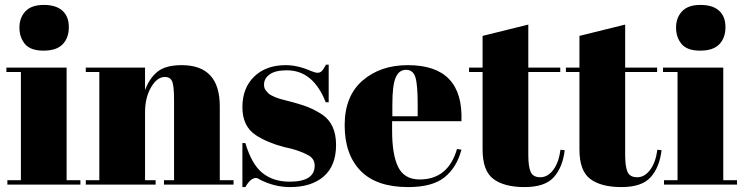

<svg xmlns="http://www.w3.org/2000/svg" viewBox="-20 -751 3028 781"><path d="M157 -545Q104 -545 81.5 -572Q59 -599 59 -639Q59 -679 83.5 -705Q108 -731 158 -731Q208 -731 234 -707.5Q260 -684 260 -640.5Q260 -597 235 -571Q210 -545 157 -545ZM6 -476H251V-18H307V0H10V-18H65V-458H6Z M329 -476H570V-384Q586 -430 619 -458Q652 -486 719 -486Q874 -486 874 -319V-18H930V0H647V-18H688V-343Q688 -403 680 -420.5Q672 -438 651 -438Q619 -438 594.5 -396Q570 -354 570 -294V-18H613V0H329V-18H384V-458H329Z M966 10V-169H978Q1004 -82 1048 -47Q1092 -12 1158 -12Q1260 -12 1260 -77Q1260 -105 1235 -119Q1196 -141 1135 -153Q1067 -171 1021 -201Q966 -237 966 -315Q966 -393 1014 -439.5Q1062 -486 1142 -486Q1191 -486 1243 -463Q1262 -455 1272 -455Q1282 -455 1289 -462Q1296 -469 1306 -488H1317V-335H1305Q1254 -465 1147 -465Q1100 -465 1077 -448.5Q1054 -432 1054 -407Q1054 -392 1061 -383.5Q1068 -375 1072 -371Q1076 -367 1085 -362.5Q1094 -358 1100 -355.5Q1106 -353 1118.5 -349Q1131 -345 1137 -344Q1205 -327 1235 -314.5Q1265 -302 1292 -284Q1347 -246 1347 -161.5Q1347 -77 1297 -33.5Q1247 10 1160 10Q1098 10 1040 -19Q1028 -27 1021 -27Q999 -27 978 10Z M1639 -486Q1866 -486 1857 -258H1575V-219Q1575 -121 1600 -71Q1625 -21 1687 -21Q1803 -21 1839 -145L1857 -142Q1838 -70 1788.5 -30Q1739 10 1640 10Q1511 10 1446.5 -56.5Q1382 -123 1382 -241.5Q1382 -360 1454.5 -423Q1527 -486 1639 -486ZM1576 -278H1679V-327Q1679 -408 1669.5 -437.5Q1660 -467 1631.5 -467Q1603 -467 1589.5 -435.5Q1576 -404 1576 -327Z M1943 -143V-458H1888V-476H1943V-605L2129 -651V-476H2259V-458H2129V-121Q2129 -74 2138.5 -52Q2148 -30 2178 -30Q2208 -30 2230.5 -60Q2253 -90 2260 -142L2277 -140Q2269 -71 2233 -30.5Q2197 10 2114 10Q2031 10 1987 -23Q1943 -56 1943 -143Z M2337 -143V-458H2282V-476H2337V-605L2523 -651V-476H2653V-458H2523V-121Q2523 -74 2532.5 -52Q2542 -30 2572 -30Q2602 -30 2624.5 -60Q2647 -90 2654 -142L2671 -140Q2663 -71 2627 -30.5Q2591 10 2508 10Q2425 10 2381 -23Q2337 -56 2337 -143Z M2828 -545Q2775 -545 2752.5 -572Q2730 -599 2730 -639Q2730 -679 2754.5 -705Q2779 -731 2829 -731Q2879 -731 2905 -707.5Q2931 -684 2931 -640.5Q2931 -597 2906 -571Q2881 -545 2828 -545ZM2677 -476H2922V-18H2978V0H2681V-18H2736V-458H2677Z"/></svg>

Font: SVN-Abril Fatface
Style: Regular
Weight: 400
Designer: Veronika Burian, Jos? Scaglione
Foundry: TypeTogether
Version: Version 1.001